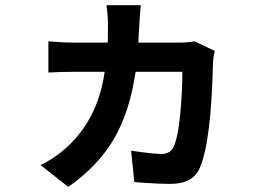

<svg xmlns="http://www.w3.org/2000/svg" viewBox="-20 -650 1040 746"><path d="M736.3 -489.3 814.5 -452.1Q807.6 -419.9 807.6 -409.2Q800.8 -98.6 755.9 2.9Q729.5 64.5 641.6 64.5Q621.1 64.5 596.2 63.5Q571.3 62.5 543 60.5Q514.6 58.6 502 57.6L489.3 -64.5Q576.2 -51.8 606.4 -51.8Q641.6 -51.8 654.3 -79.1Q670.9 -113.3 679.7 -201.2Q688.5 -289.1 688.5 -371.1H506.8Q484.4 -216.8 423.3 -111.3Q362.3 -5.9 245.1 76.2L137.7 -8.8Q193.4 -35.2 244.1 -82Q361.3 -191.4 386.7 -371.1H274.4Q218.8 -371.1 168 -368.2V-489.3Q224.6 -484.4 273.4 -484.4H398.4Q399.4 -506.8 399.4 -552.7Q399.4 -592.8 393.6 -629.9H527.3Q524.4 -610.4 521.5 -555.7Q520.5 -542 519 -518.6Q517.6 -495.1 517.6 -484.4H674.8Q705.1 -484.4 736.3 -489.3Z"/></svg>

Font: Nasu
Style: Bold
Weight: 700
Designer: Ryoko NISHIZUKA (kana &amp; ideographs); Paul D. Hunt (Latin, Greek &amp; Cyrillic); Wenlong ZHANG (bopomofo); Sandoll C
Version: Version 2014.1215